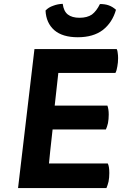

<svg xmlns="http://www.w3.org/2000/svg" viewBox="-20 -962 624 982"><path d="M278.3 -588.9Q350.6 -588.9 570.3 -588.9Q577.1 -601.6 580.1 -622.1Q584 -641.6 584 -665Q584 -679.7 582 -691.4Q581.1 -703.1 577.1 -710.9Q436.5 -710.9 156.2 -710.9Q134.8 -533.2 72.3 0Q184.6 0 524.4 0Q530.3 -13.7 535.2 -33.2Q539.1 -53.7 539.1 -77.1Q539.1 -93.8 537.1 -106.4Q535.2 -118.2 531.2 -126Q430.7 -126 230.5 -126Q234.4 -169.9 249 -299.8Q317.4 -299.8 521.5 -299.8Q527.3 -311.5 532.2 -332Q536.1 -352.5 536.1 -376Q536.1 -390.6 534.2 -402.3Q532.2 -414.1 529.3 -421.9Q439.5 -421.9 259.8 -421.9Q264.6 -463.9 278.3 -588.9ZM491.2 -941.4Q473.6 -905.3 450.2 -887.7Q425.8 -871.1 386.7 -871.1Q348.6 -871.1 327.1 -887.7Q305.7 -904.3 300.8 -942.4Q274.4 -941.4 252 -932.6Q228.5 -924.8 212.9 -908.2Q215.8 -844.7 257.8 -807.6Q299.8 -771.5 377.9 -771.5Q457 -771.5 505.9 -808.6Q554.7 -846.7 573.2 -912.1Q555.7 -927.7 536.1 -934.6Q517.6 -941.4 491.2 -941.4Z"/></svg>

Font: cl
Style: Bold Italic
Weight: 400
Designer: Mitja Miklavcic
Version: Version 7.504; 2011; Build 1022